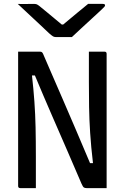

<svg xmlns="http://www.w3.org/2000/svg" viewBox="-20 -965 640 985"><path d="M164 0H84Q73 0 73 -11V-700H185Q192 -700 196 -696.5Q200 -693 206 -677Q218 -649 243 -591.5Q268 -534 301 -458Q334 -382 370.5 -296.5Q407 -211 442 -128H457Q447 -213 442.5 -283Q438 -353 437 -416.5Q436 -480 436 -545V-700H516Q527 -700 527 -689V0H424Q415 0 410 -3.5Q405 -7 398 -23Q367 -96 328 -185.5Q289 -275 245.5 -375Q202 -475 159 -578H144Q152 -507 156.5 -443.5Q161 -380 162.5 -312.5Q164 -245 164 -161ZM349 -775H265Q258 -775 252 -778.5Q246 -782 231 -795Q220 -806 192.5 -831.5Q165 -857 132 -888Q99 -919 71 -945Q89 -944 111.5 -944.5Q134 -945 152 -945Q163 -945 168 -943Q173 -941 181 -935Q196 -923 225.5 -898.5Q255 -874 297 -839H304Q345 -873 376 -899Q407 -925 432 -945H507Q519 -945 519 -938Q519 -934 515 -929.5Q511 -925 496 -911Q479 -895 450.5 -869Q422 -843 394 -817Q366 -791 349 -775Z"/></svg>

Font: Recursive Mn Lnr St
Style: Regular
Weight: 400
Monospace: yes
Version: Version 1.079;hotconv 1.0.112;makeotfexe 2.5.65598; ttfautoh